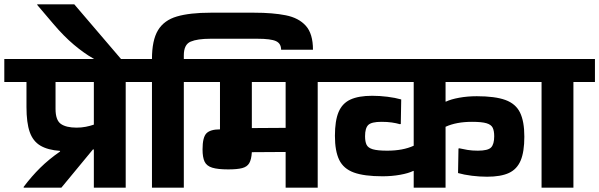

<svg xmlns="http://www.w3.org/2000/svg" viewBox="-70 -881 2784 892"><path d="M40 -9V-13Q77 -62 117 -101.5Q157 -141 209 -177V-180Q152 -184 117.5 -204.5Q83 -225 68 -268Q53 -311 53 -384V-500H-50V-607H615V-500H514V-9H366V-186L363 -187H362L215 -9ZM188 -375Q188 -323 212.5 -305.5Q237 -288 286 -288Q308 -288 328.5 -292Q349 -296 366 -302V-500H188Z M103 -858V-861H275L493 -606H369L362 -610Q320 -634 273 -673.5Q226 -713 177 -771Z M636 -9V-500H536V-607H636Q636 -694 664 -740.5Q692 -787 752 -804.5Q812 -822 908 -822H1112Q1197 -822 1257.5 -810Q1318 -798 1351 -761Q1384 -724 1384 -650H1236Q1236 -679 1212 -690Q1188 -701 1126 -701H908Q847 -701 815.5 -687.5Q784 -674 784 -624V-607H884V-500H784V-9Z M1100 -500V-286L1257 -287V-500ZM1257 -9V-175L1100 -174Q1098 -140 1088 -123Q1078 -106 1055 -100Q1032 -94 990 -94Q942 -94 916 -102Q890 -110 880.5 -130Q871 -150 871 -187Q871 -243 889 -261.5Q907 -280 952 -280V-500H770V-607H1506V-500H1406V-9Z M1852 -9V-87H1850Q1828 -76 1789 -69Q1750 -62 1707 -62Q1622 -62 1574 -79.5Q1526 -97 1506 -138Q1486 -179 1486 -250Q1486 -320 1503 -360.5Q1520 -401 1558 -418.5Q1596 -436 1659 -436Q1694 -436 1730 -431.5Q1766 -427 1794 -419L1792 -305L1788 -304Q1771 -309 1750 -312Q1729 -315 1702 -315Q1656 -315 1641 -300.5Q1626 -286 1626 -248Q1626 -223 1633 -208.5Q1640 -194 1662 -187.5Q1684 -181 1729 -181Q1802 -181 1852 -204V-500H1441V-607H2411V-500H2000V-409H2002Q2025 -420 2063.5 -427Q2102 -434 2145 -434Q2230 -434 2278 -416.5Q2326 -399 2346 -358Q2366 -317 2366 -246Q2366 -176 2349 -135.5Q2332 -95 2294.5 -77.5Q2257 -60 2193 -60Q2158 -60 2122 -64.5Q2086 -69 2058 -77L2060 -191L2064 -192Q2081 -188 2102 -184.5Q2123 -181 2150 -181Q2197 -181 2211.5 -196Q2226 -211 2226 -248Q2226 -273 2219 -287.5Q2212 -302 2190 -308.5Q2168 -315 2123 -315Q2050 -315 2000 -292V-9Z M2446 -9V-500H2346V-607H2694V-500H2594V-9Z"/></svg>

Font: Bakbak One
Style: Regular
Weight: 400
Designer: Saumya Kishore and Sanchit Sawaria
Foundry: A Good Feeling
Version: Version 1.003; ttfautohint (v1.8.3)